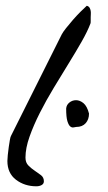

<svg xmlns="http://www.w3.org/2000/svg" viewBox="-20 -653 377 673"><path d="M5.9 -88.9Q5.9 -95.7 7.3 -109.9Q8.8 -124 10.7 -137.7Q12.7 -151.4 14.6 -162.6Q16.6 -173.8 18.6 -176.8L196.3 -532.2Q200.2 -540 211.4 -554.2Q222.7 -568.4 235.8 -583.5Q249 -598.6 262.2 -611.8Q275.4 -625 284.2 -632.8Q291 -630.9 293.9 -626Q296.9 -621.1 297.9 -614.7Q298.8 -608.4 298.3 -602.5Q297.9 -596.7 297.9 -592.8Q297.9 -587.9 297.9 -579.1Q297.9 -570.3 296.9 -570.3Q287.1 -543.9 266.6 -507.8Q246.1 -471.7 220.7 -430.7Q195.3 -389.6 168.5 -345.2Q141.6 -300.8 119.6 -257.3Q97.7 -213.9 83.5 -173.8Q69.3 -133.8 69.3 -100.6Q69.3 -83 79.6 -72.8Q89.8 -62.5 101.6 -54.7Q113.3 -46.9 123.5 -39.1Q133.8 -31.2 133.8 -17.6Q133.8 -8.8 126 -4.4Q118.2 0 107.4 0Q66.4 0 36.1 -22.9Q5.9 -45.9 5.9 -88.9ZM211.9 -272.5Q212.9 -285.2 223.1 -293.5Q233.4 -301.8 246.6 -301.8Q259.8 -301.8 272.5 -291.5Q285.2 -281.2 292 -254.9Q292 -234.4 280.3 -221.2Q268.6 -208 247.1 -208Q244.1 -208 238.3 -206.5Q232.4 -205.1 226.6 -209.5Q220.7 -213.9 216.3 -228Q211.9 -242.2 211.9 -272.5Z"/></svg>

Font: La Belle Aurore
Style: Regular
Weight: 400
Version: Version 1.001 2001